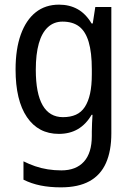

<svg xmlns="http://www.w3.org/2000/svg" viewBox="-20 -566 572 826"><path d="M234 -546Q279 -546 314 -526.5Q349 -507 374 -465H379L390 -536H459V8Q459 83 436 135Q413 187 365 213.5Q317 240 242 240Q194 240 154.5 232Q115 224 81 207V128Q105 140 131 149Q157 158 185.5 162.5Q214 167 244 167Q307 167 341 129.5Q375 92 375 19V0Q375 -14 376 -36Q377 -58 378 -72H374Q350 -31 315 -10.5Q280 10 233 10Q145 10 96 -62Q47 -134 47 -267Q47 -355 69.5 -417.5Q92 -480 133.5 -513Q175 -546 234 -546ZM249 -473Q212 -473 186 -449Q160 -425 147 -379Q134 -333 134 -266Q134 -164 163.5 -113Q193 -62 251 -62Q283 -62 306.5 -72.5Q330 -83 345 -106Q360 -129 367.5 -163.5Q375 -198 375 -246V-268Q375 -340 361.5 -385.5Q348 -431 320.5 -452Q293 -473 249 -473Z"/></svg>

Font: Noto Sans Display SemiCondensed
Style: Regular
Weight: 400
Width: 4
Version: Version 2.003